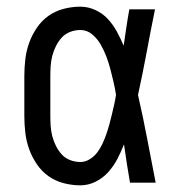

<svg xmlns="http://www.w3.org/2000/svg" viewBox="-20 -548 540 576"><path d="M221 8Q196 8 171 1.5Q146 -5 125.5 -19.5Q105 -34 90.5 -55.5Q76 -77 67.5 -100.5Q59 -124 56 -149.5Q53 -175 53 -200V-320Q53 -345 56 -370.5Q59 -396 67.5 -419.5Q76 -443 90.5 -464.5Q105 -486 125.5 -500.5Q146 -515 171 -521.5Q196 -528 221 -528Q244 -528 266 -518Q288 -508 304 -490.5Q320 -473 331 -452.5Q342 -432 351 -411Q355 -438 359 -465.5Q363 -493 368 -520H445Q432 -456 420 -391.5Q408 -327 394 -263Q409 -198 421.5 -132Q434 -66 447 0H370Q365 -29 360.5 -57.5Q356 -86 352 -115Q343 -92 332 -71Q321 -50 305 -32Q289 -14 267 -3Q245 8 221 8ZM221 -62Q236 -62 249.5 -70.5Q263 -79 272 -91Q281 -103 287.5 -117Q294 -131 299 -145.5Q304 -160 308 -174.5Q312 -189 315.5 -204Q319 -219 322.5 -234Q326 -249 328 -264Q325 -283 320.5 -302.5Q316 -322 311 -341Q306 -360 299 -378.5Q292 -397 282 -414.5Q272 -432 256.5 -445Q241 -458 221 -458Q206 -458 191 -452.5Q176 -447 165.5 -435.5Q155 -424 148 -410Q141 -396 137 -381Q133 -366 132 -350.5Q131 -335 131 -320V-200Q131 -185 132 -169.5Q133 -154 137 -139Q141 -124 148 -110Q155 -96 165.5 -84.5Q176 -73 191 -67.5Q206 -62 221 -62Z"/></svg>

Font: Iosevka Slab
Style: Regular
Weight: 400
Monospace: yes
Designer: Belleve Invis
Foundry: Belleve Invis
Version: Version 11.2.4; ttfautohint (v1.8.3)